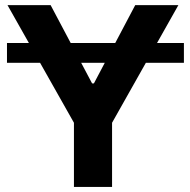

<svg xmlns="http://www.w3.org/2000/svg" viewBox="-20 -739 753 759"><path d="M707 -568.9V-490.8H7.6V-568.9ZM9.6 -718.8H180.1L344.1 -409.2H351.2L514.6 -718.8H685.2L423 -253.7V0H272.3V-253.7Z"/></svg>

Font: Inter Display V
Style: Regular
Weight: 400
Designer: Rasmus Andersson
Foundry: rsms
Version: Version 3.015;git-src